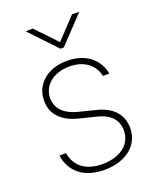

<svg xmlns="http://www.w3.org/2000/svg" viewBox="-140 -819 742 913"><g transform="rotate(-20 231.5 -363.0)"><path d="M240.2 -508.8Q200.2 -508.8 168.9 -494.6Q137.7 -480.5 120.1 -455.1Q102.5 -429.7 102.5 -397.5Q102.5 -358.4 129.2 -331.3Q155.8 -304.2 208 -291L290 -270.5Q350.1 -255.9 381.1 -220.9Q412.1 -186 412.1 -135.7Q412.1 -92.8 389.6 -59.6Q367.2 -26.4 325.9 -7.8Q284.7 10.7 230.5 10.7Q154.8 10.7 107.9 -25.1Q61 -61 50.8 -127H84Q93.3 -74.2 131.1 -46.4Q168.9 -18.6 230.5 -18.6Q274.9 -18.6 308.8 -33Q342.8 -47.4 361.3 -73.7Q379.9 -100.1 379.9 -134.8Q379.9 -174.3 355 -201.4Q330.1 -228.5 280.3 -240.2L198.2 -260.7Q135.7 -275.9 103.5 -310.8Q71.3 -345.7 71.3 -396.5Q71.3 -437.5 92.3 -469.7Q113.3 -502 151.1 -520Q189 -538.1 237.3 -538.1Q283.7 -538.1 319.8 -522.5Q356 -506.8 378.2 -478.3Q400.4 -449.7 407.2 -412.1H375Q365.2 -457 329.8 -482.7Q294.4 -508.3 240.2 -508.8ZM238.3 -632.8 336.9 -737.3H371.1V-734.4L246.1 -602.5H229.5L104.5 -734.4V-737.3H138.7Z"/></g></svg>

Font: Pretendard JP Thin
Style: Regular
Weight: 100
Designer: Base glyphs from Inter by Rasmus Andersson; Hangeul glyphs from Noto Sans CJK(Source Han Sans) by Jang Soo-young and Kan
Foundry: Kil Hyung-jin
Version: Version 1.309